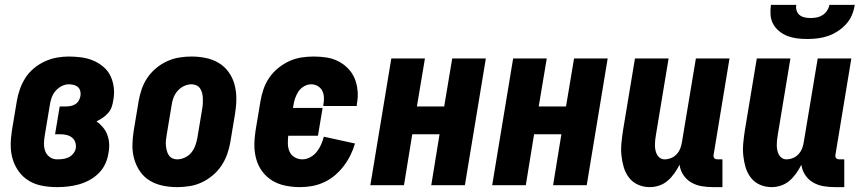

<svg xmlns="http://www.w3.org/2000/svg" viewBox="-20 -760 3540 788"><path d="M214 8Q183 8 153.5 2.5Q124 -3 99.5 -17.5Q75 -32 58 -55Q41 -78 32.5 -105.5Q24 -133 24 -163.5Q24 -194 29 -225L49 -345Q53 -369 61.5 -393.5Q70 -418 84 -440Q98 -462 119 -479.5Q140 -497 164 -508Q188 -519 213 -523.5Q238 -528 262 -528Q288 -528 314 -524.5Q340 -521 362.5 -511.5Q385 -502 404 -486Q423 -470 433.5 -448Q444 -426 447 -400.5Q450 -375 445 -349Q443 -335 438.5 -321.5Q434 -308 424 -296.5Q414 -285 401.5 -276.5Q389 -268 376 -262Q390 -252 402 -238Q414 -224 420.5 -206.5Q427 -189 428 -169.5Q429 -150 425 -131Q422 -109 412 -87.5Q402 -66 385 -49Q368 -32 346.5 -20.5Q325 -9 303 -3Q281 3 258.5 5.5Q236 8 214 8ZM214 -106Q226 -106 238 -107.5Q250 -109 261 -114Q272 -119 280.5 -129.5Q289 -140 291 -151Q293 -164 289 -176Q285 -188 275.5 -195.5Q266 -203 253.5 -206Q241 -209 228 -209H206L225 -323H247Q257 -323 267.5 -324.5Q278 -326 287.5 -331.5Q297 -337 302.5 -346Q308 -355 310 -365Q312 -376 309.5 -386Q307 -396 300 -402.5Q293 -409 283 -411.5Q273 -414 262 -414Q247 -414 232 -406Q217 -398 206.5 -385Q196 -372 191 -356.5Q186 -341 184 -326L164 -206Q161 -189 160.5 -172Q160 -155 165.5 -140Q171 -125 184 -115.5Q197 -106 214 -106Z M707 8Q677 8 648 2Q619 -4 595 -18.5Q571 -33 555 -56Q539 -79 531 -107Q523 -135 523.5 -164.5Q524 -194 529 -225L549 -345Q553 -369 561.5 -394Q570 -419 585 -441Q600 -463 621 -480.5Q642 -498 666.5 -509Q691 -520 716 -524Q741 -528 766 -528Q796 -528 825 -522Q854 -516 878 -501.5Q902 -487 918.5 -464Q935 -441 942.5 -413Q950 -385 950 -355.5Q950 -326 945 -295L925 -175Q921 -151 912 -126Q903 -101 888 -79Q873 -57 852 -39.5Q831 -22 807 -11Q783 0 757.5 4Q732 8 707 8ZM707 -106Q723 -106 739 -113.5Q755 -121 765.5 -134Q776 -147 781.5 -162.5Q787 -178 790 -194L810 -314Q812 -325 812.5 -336Q813 -347 812.5 -357.5Q812 -368 809.5 -378Q807 -388 801.5 -396.5Q796 -405 786.5 -409.5Q777 -414 766 -414Q750 -414 734.5 -406.5Q719 -399 708 -386Q697 -373 691.5 -357.5Q686 -342 684 -326L664 -206Q662 -195 661 -184Q660 -173 661 -162.5Q662 -152 664.5 -142Q667 -132 672.5 -123.5Q678 -115 687 -110.5Q696 -106 707 -106Z M1211 8Q1181 8 1151.5 2Q1122 -4 1098 -18.5Q1074 -33 1057 -55.5Q1040 -78 1032 -106Q1024 -134 1024 -164Q1024 -194 1029 -225L1049 -345Q1053 -369 1061.5 -394Q1070 -419 1085 -441Q1100 -463 1121.5 -480.5Q1143 -498 1167 -509Q1191 -520 1216.5 -524Q1242 -528 1267 -528Q1294 -528 1320 -524Q1346 -520 1368.5 -508.5Q1391 -497 1408.5 -479Q1426 -461 1435.5 -438Q1445 -415 1447.5 -388.5Q1450 -362 1445 -335L1444 -325H1307V-329Q1310 -344 1309.5 -359Q1309 -374 1303 -386.5Q1297 -399 1284.5 -406.5Q1272 -414 1257 -414Q1242 -414 1227.5 -405.5Q1213 -397 1204.5 -384Q1196 -371 1191 -356Q1186 -341 1184 -326L1182 -317H1304L1285 -203H1163Q1161 -186 1161.5 -169Q1162 -152 1168.5 -137.5Q1175 -123 1189.5 -114.5Q1204 -106 1221 -106Q1237 -106 1253 -114.5Q1269 -123 1280 -137Q1291 -151 1298 -167Q1305 -183 1309 -199L1437 -171Q1430 -147 1418.5 -123.5Q1407 -100 1391 -79Q1375 -58 1354.5 -40.5Q1334 -23 1310 -12Q1286 -1 1261 3.5Q1236 8 1211 8Z M1500 0 1586 -520H1724L1691 -323H1803L1836 -520H1974L1888 0H1750L1784 -209H1672L1638 0Z M2000 0 2086 -520H2224L2191 -323H2303L2336 -520H2474L2388 0H2250L2284 -209H2172L2138 0Z M2647 8Q2621 8 2598.5 -2Q2576 -12 2561.5 -31Q2547 -50 2540 -73.5Q2533 -97 2530.5 -122Q2528 -147 2530.5 -173Q2533 -199 2537 -225L2586 -520H2724L2672 -206Q2670 -195 2669 -185Q2668 -175 2668 -164.5Q2668 -154 2670 -144Q2672 -134 2676.5 -125.5Q2681 -117 2689 -111.5Q2697 -106 2708 -106Q2721 -106 2734.5 -111.5Q2748 -117 2757.5 -127.5Q2767 -138 2772 -151Q2777 -164 2779 -178L2836 -520H2974L2909 -126Q2908 -122 2908.5 -118Q2909 -114 2911.5 -111Q2914 -108 2917.5 -107Q2921 -106 2925 -106H2945V8H2906Q2882 8 2859 4Q2836 0 2816.5 -11.5Q2797 -23 2784.5 -42Q2772 -61 2769 -84Q2760 -66 2748 -49Q2736 -32 2720.5 -18.5Q2705 -5 2685.5 1.5Q2666 8 2647 8Z M3147 8Q3121 8 3098.5 -2Q3076 -12 3061.5 -31Q3047 -50 3040 -73.5Q3033 -97 3030.5 -122Q3028 -147 3030.5 -173Q3033 -199 3037 -225L3086 -520H3224L3172 -206Q3170 -195 3169 -185Q3168 -175 3168 -164.5Q3168 -154 3170 -144Q3172 -134 3176.5 -125.5Q3181 -117 3189 -111.5Q3197 -106 3208 -106Q3221 -106 3234.5 -111.5Q3248 -117 3257.5 -127.5Q3267 -138 3272 -151Q3277 -164 3279 -178L3336 -520H3474L3409 -126Q3408 -122 3408.5 -118Q3409 -114 3411.5 -111Q3414 -108 3417.5 -107Q3421 -106 3425 -106H3445V8H3406Q3382 8 3359 4Q3336 0 3316.5 -11.5Q3297 -23 3284.5 -42Q3272 -61 3269 -84Q3260 -66 3248 -49Q3236 -32 3220.5 -18.5Q3205 -5 3185.5 1.5Q3166 8 3147 8ZM3293 -600Q3272 -600 3251.5 -602.5Q3231 -605 3212.5 -612Q3194 -619 3178.5 -631.5Q3163 -644 3153.5 -661Q3144 -678 3142.5 -698.5Q3141 -719 3144 -740H3248Q3246 -728 3249.5 -716.5Q3253 -705 3262 -698Q3271 -691 3283 -688.5Q3295 -686 3307 -686Q3319 -686 3332 -688.5Q3345 -691 3356 -698Q3367 -705 3374.5 -716.5Q3382 -728 3384 -740H3488Q3485 -719 3476.5 -698.5Q3468 -678 3452.5 -661Q3437 -644 3417.5 -631.5Q3398 -619 3377.5 -612Q3357 -605 3335.5 -602.5Q3314 -600 3293 -600Z"/></svg>

Font: Iosevka Term Curly Heavy
Style: Italic
Weight: 900
Italic angle: -9°
Designer: Belleve Invis
Foundry: Belleve Invis
Version: Version 32.3.0